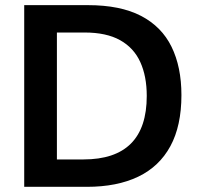

<svg xmlns="http://www.w3.org/2000/svg" viewBox="-20 -723 761 743"><path d="M73.7 0V-703.1H320.3Q445.8 -703.1 525.6 -661.6Q605.5 -620.1 643.8 -542Q682.1 -463.9 682.1 -355Q682.1 -236.3 639.4 -157.5Q596.7 -78.6 514.9 -39.3Q433.1 0 315.9 0ZM200.2 -106H302.7Q547.9 -106 547.9 -351.6Q547.9 -428.2 522.7 -483.2Q497.6 -538.1 444.6 -567.6Q391.6 -597.2 307.1 -597.2H200.2Z"/></svg>

Font: Schibsted Grotesk SemiBold
Style: Regular
Weight: 600
Designer: Bakken & Baeck AS, Henrik Kongsvoll
Foundry: Schibsted ASA
Version: Version 1.100;gftools[0.9.25]